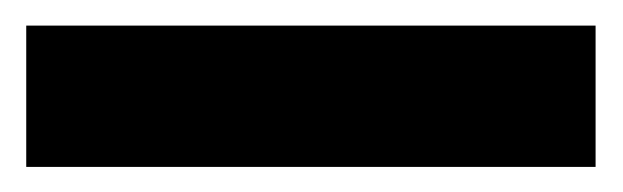

<svg xmlns="http://www.w3.org/2000/svg" viewBox="-20 -20 487 150"><path d="M445.3 0V110.4H0.5V0Z"/></svg>

Font: Mardoto
Style: Bold
Weight: 700
Designer: Christian Robertson, Vahan Hovhannisyan
Foundry: Google
Version: Version 1.000